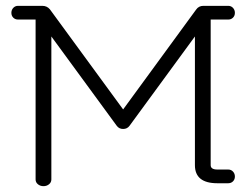

<svg xmlns="http://www.w3.org/2000/svg" viewBox="-20 -628 854 658"><path d="M102 -13V-561H42Q32 -561 25.5 -567.5Q19 -574 19 -584Q19 -594 25.5 -601Q32 -608 42 -608H125Q141 -608 151 -596L402 -253L652 -595Q661 -608 677 -608H762Q772 -608 778.5 -601Q785 -594 785 -584Q785 -574 778.5 -567.5Q772 -561 762 -561H702V-62Q702 -47 725 -47H762Q772 -47 778.5 -40Q785 -33 785 -23Q785 -13 778.5 -6.5Q772 0 762 0H725Q648 0 648 -62V-503L424 -197Q416 -186 402 -186Q388 -186 380 -197L156 -503V-13Q156 -3 148 3.5Q140 10 129 10Q118 10 110 3.5Q102 -3 102 -13Z"/></svg>

Font: Flamenco
Style: Regular
Weight: 400
Designer: Luciano Vergara
Foundry: Luciano Vergara
Version: Version 1.002